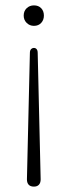

<svg xmlns="http://www.w3.org/2000/svg" viewBox="-20 -507 251 713"><path d="M106 186Q93 186 86.5 179Q80 172 80 159L91 -310Q91 -320 95.5 -324.5Q100 -329 106 -329Q112 -329 116 -324.5Q120 -320 120 -310L131 159Q131 172 124.5 179Q118 186 106 186ZM106 -411Q90 -411 79 -422Q68 -433 68 -449Q68 -466 79 -476.5Q90 -487 106 -487Q123 -487 133 -476.5Q143 -466 143 -449Q143 -433 133 -422Q123 -411 106 -411Z"/></svg>

Font: Nunito ExtraLight ExtraLight
Style: Regular
Weight: 250
Version: Version 3.602